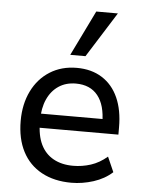

<svg xmlns="http://www.w3.org/2000/svg" viewBox="-55 -815 649 867"><g transform="rotate(5 270.0 -381.0)"><path d="M301 9Q223 9 166 -22Q109 -53 79 -111Q49 -169 49 -250Q49 -326 78 -385Q107 -444 159.5 -477Q212 -510 281 -510Q348 -510 396 -479.5Q444 -449 469 -393Q494 -337 494 -259V-226H119V-290H433L417 -272Q417 -353 382.5 -396Q348 -439 283 -439Q238 -439 205 -417Q172 -395 154 -355Q136 -315 136 -260V-252Q136 -191 155.5 -150.5Q175 -110 212.5 -89Q250 -68 302 -68Q343 -68 382 -80.5Q421 -93 456 -123L486 -55Q451 -23 401 -7Q351 9 301 9ZM246 -566 346 -771H444L315 -566Z"/></g></svg>

Font: Nunitoga
Style: Medium
Weight: 500
Designer: Vernon Adams
Foundry: Vernon Adams
Version: Version 1.0